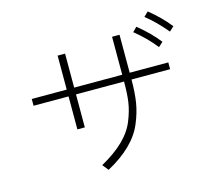

<svg xmlns="http://www.w3.org/2000/svg" viewBox="-113 -950 1225 1093"><g transform="rotate(-15 500.0 -403.5)"><path d="M78.1 -459V-499H284.2V-699.2H328.1V-499H611.3V-722.7H655.3V-499H882.8V-459H655.3Q655.3 -381.8 646 -324.2Q636.7 -266.6 610.8 -205.6Q585 -144.5 531.2 -92.3Q477.5 -40 396.5 3.9L368.2 -31.2Q449.2 -76.2 500.5 -126Q551.8 -175.8 574.7 -233.4Q597.7 -291 604.5 -339.4Q611.3 -387.7 611.3 -459H328.1V-264.6H284.2V-459ZM818.4 -784.2 844.7 -809.6Q918 -750 963.9 -690.4L937.5 -666Q877.9 -737.3 818.4 -784.2ZM734.4 -716.8 759.8 -742.2Q835.9 -679.7 880.9 -621.1L854.5 -596.7Q801.8 -663.1 734.4 -716.8Z"/></g></svg>

Font: Gothic A1 ExtraLight
Style: Regular
Weight: 275
Designer: HanYang I&C Co.,Ltd.
Foundry: HanYang I&C Co.,Ltd.
Version: Version 2.50